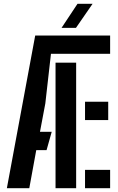

<svg xmlns="http://www.w3.org/2000/svg" viewBox="-20 -986 620 1006"><path d="M164.5 -800H557V-704H247L217.5 -444L189.5 -295.5H251L224 -199.5H170L133.5 0H16ZM271 0V-657.5H379V0ZM425.5 -453H547V-357H425.5ZM425.5 0V-96H557V0ZM302.5 -840 386 -966H465L378 -840Z"/></svg>

Font: Big Shoulders Stencil Display Thin
Style: Bold
Weight: 700
Version: Version 2.001